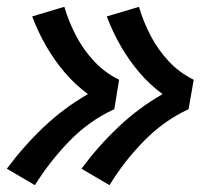

<svg xmlns="http://www.w3.org/2000/svg" viewBox="-20 -616 616 561"><path d="M300 -75Q342 -144 400 -203.5Q458 -263 531 -297L546 -383Q505 -403 473.5 -436.5Q442 -470 420.5 -511Q399 -552 386 -596L292 -568Q309 -523 332.5 -482Q356 -441 386.5 -405Q417 -369 455 -341Q385 -301 325.5 -244.5Q266 -188 218 -123ZM82 -75Q125 -144 182.5 -203.5Q240 -263 314 -297L328 -383Q287 -403 255.5 -436.5Q224 -470 202.5 -511Q181 -552 168 -596L154 -592L74 -568Q91 -523 114.5 -482Q138 -441 168.5 -405Q199 -369 237 -341Q167 -301 107.5 -244.5Q48 -188 0 -123Z"/></svg>

Font: Iosevka Sparkle Semibold
Style: Italic
Weight: 600
Italic angle: -9°
Designer: Belleve Invis
Foundry: Belleve Invis
Version: Version 4.5.0; ttfautohint (v1.8.3)